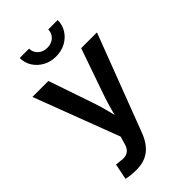

<svg xmlns="http://www.w3.org/2000/svg" viewBox="-283 -842 1138 1138"><g transform="rotate(-45 286.0 -273.0)"><path d="M62.5 197.8 82.5 98.6 112.8 101.1Q137.7 106 156.5 101.8Q175.3 97.7 188.2 82.8Q201.2 67.9 207.5 40L219.2 0.5L15.6 -535.6H149.4L247.6 -248.5Q264.2 -199.2 276.1 -149.9Q288.1 -100.6 301.3 -49.8H267.6Q280.8 -100.6 293.9 -150.1Q307.1 -199.7 324.2 -248.5L424.3 -535.6H556.6L323.7 75.2Q307.6 117.7 283.4 147Q259.3 176.3 225.6 191.4Q191.9 206.5 146 206.5Q121.6 206.5 99.6 204.1Q77.6 201.7 62.5 197.8ZM284.7 -605.5Q239.7 -605.5 203.9 -625Q168 -644.5 146.7 -677.7Q125.5 -710.9 125.5 -752H204.1Q204.1 -720.2 227.1 -699.5Q250 -678.7 284.7 -678.7Q319.3 -678.7 342 -699.5Q364.7 -720.2 364.7 -752H443.8Q443.8 -710.9 422.9 -677.7Q401.9 -644.5 366 -625Q330.1 -605.5 284.7 -605.5Z"/></g></svg>

Font: Inter 20pt SemiBold
Style: Regular
Weight: 600
Version: Version 4.001;git-66647c0bb